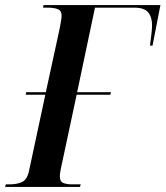

<svg xmlns="http://www.w3.org/2000/svg" viewBox="-50 -734 650 754"><path d="M-30 0 -27 -10H-12Q17 -10 37 -19.5Q57 -29 64 -63L128 -362H51L53 -372H130L185 -625Q187 -637 189.5 -651Q192 -665 192 -672Q192 -692 177 -698Q162 -704 137 -704H119L121 -714H580L549 -555H539Q542 -578 544.5 -599Q547 -620 547 -632Q548 -664 533 -684Q518 -704 477 -704H323L253 -372H386L383 -362H251L188 -67Q185 -50 185 -41Q185 -21 198.5 -15.5Q212 -10 234 -10H267L264 0Z"/></svg>

Font: Noto Serif Display Condensed SemiBold
Style: Italic
Weight: 600
Width: 3
Italic angle: -12°
Designer: Monotype Design Team
Foundry: Monotype Imaging Inc.
Version: Version 2.009